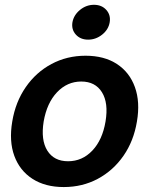

<svg xmlns="http://www.w3.org/2000/svg" viewBox="-20 -756 612 788"><path d="M241.7 11.7Q165.5 11.7 113.3 -22Q61 -55.7 38.8 -116.2Q16.6 -176.8 30.3 -257.3Q43.5 -337.4 85.7 -398.4Q127.9 -459.5 191.4 -493.4Q254.9 -527.3 331.1 -527.3Q407.7 -527.3 459.7 -493.4Q511.7 -459.5 533.7 -398.4Q555.7 -337.4 542 -257.3Q528.8 -177.2 486.8 -116.7Q444.8 -56.2 381.6 -22.2Q318.4 11.7 241.7 11.7ZM259.3 -94.2Q317.4 -94.2 358.9 -137.9Q400.4 -181.6 413.1 -257.3Q425.8 -333.5 398.4 -377.4Q371.1 -421.4 313.5 -421.4Q255.9 -421.4 214.1 -377.4Q172.4 -333.5 159.2 -257.3Q147 -181.2 174.3 -137.7Q201.7 -94.2 259.3 -94.2ZM341.8 -593.3Q310.1 -593.3 291.3 -614Q272.5 -634.8 277.3 -664.6Q282.7 -694.3 308.3 -715.3Q334 -736.3 365.7 -736.3Q397.5 -736.3 416.3 -715.3Q435.1 -694.3 430.2 -664.6Q425.3 -634.8 399.4 -614Q373.5 -593.3 341.8 -593.3Z"/></svg>

Font: Inter Display Semi Bold
Style: Italic
Weight: 600
Italic angle: -9.39999°
Designer: Rasmus Andersson
Foundry: rsms
Version: Version 4.000;git-4fc901f